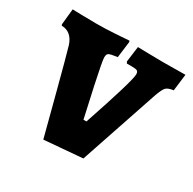

<svg xmlns="http://www.w3.org/2000/svg" viewBox="-128 -593 731 726"><g transform="rotate(30 238.0 -229.5)"><path d="M50 -344Q34 -393 -10 -394L-12 -399L-5 -468Q6 -468 35.5 -467Q65 -466 96 -466Q139 -466 183 -469Q227 -472 240 -473L242 -468L233 -397Q204 -393 196.5 -389Q189 -385 189 -371Q189 -355 210 -258Q231 -161 239 -127H252Q326 -346 326 -375Q326 -386 320.5 -389.5Q315 -393 298 -393H275L271 -400L280 -468Q291 -468 323.5 -467Q356 -466 392 -466L488 -467L479 -394Q456 -391 447.5 -382.5Q439 -374 428 -344L312 0L145 14Q133 -32 98 -166Q63 -300 50 -344Z"/></g></svg>

Font: Alegreya ExtraBold
Style: Regular
Weight: 800
Designer: Juan Pablo del Peral
Foundry: Huerta Tipografica
Version: Version 2.007; ttfautohint (v1.6)